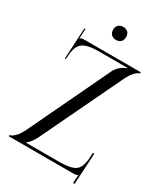

<svg xmlns="http://www.w3.org/2000/svg" viewBox="-230 -994 980 1137"><g transform="rotate(30 260.0 -425.0)"><path d="M264 -900Q284 -900 296 -888.5Q308 -877 308 -856Q308 -836 296.5 -823.5Q285 -811 264 -811Q244 -811 231.5 -823Q219 -835 219 -856Q219 -876 231 -888Q243 -900 264 -900ZM0 0V-9Q13 -9 33.5 -29Q54 -49 72 -87L334 -637Q345 -660 366 -677Q387 -694 406 -699V-702H210Q134 -702 101.5 -679Q69 -656 65 -585L64 -565L57 -566L68 -778L75 -777L72 -710Q81 -719 98 -719H487V-710Q476 -710 456.5 -690.5Q437 -671 418 -632L156 -84Q135 -41 108 -21V-18H337Q412 -18 443 -39.5Q474 -61 478 -127L480 -164L490 -163L478 50L468 49L471 -8H470Q462 0 446 0Z"/></g></svg>

Font: FoglihtenNo06
Style: Regular
Weight: 500
Designer: gluk (gluksza@wp.pl)
Foundry: gluk (gluksza@wp.pl)
Version: Version 0.76